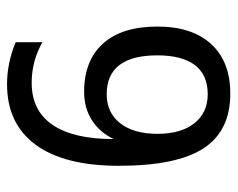

<svg xmlns="http://www.w3.org/2000/svg" viewBox="-84 -572 668 540"><g transform="rotate(-90 250.0 -302.0)"><path d="M401.4 -591.8V-516.6Q376 -531.2 347.2 -539.1Q318.4 -546.9 287.1 -546.9Q209 -546.9 168.9 -488.3Q128.9 -429.7 128.9 -316.4Q148.4 -356.4 182.6 -377.9Q216.8 -399.4 261.7 -399.4Q349.6 -399.4 397.5 -346.2Q445.3 -293 445.3 -193.4Q445.3 -95.7 396 -42Q346.7 11.7 256.8 11.7Q151.4 11.7 102.5 -64Q53.7 -139.6 53.7 -301.8Q53.7 -455.1 112.8 -535.6Q171.9 -616.2 283.2 -616.2Q313.5 -616.2 343.8 -609.9Q374 -603.5 401.4 -591.8ZM254.9 -335.9Q203.1 -335.9 173.3 -297.9Q143.6 -259.8 143.6 -193.4Q143.6 -127 173.3 -89.4Q203.1 -51.8 254.9 -51.8Q309.6 -51.8 336.9 -87.9Q364.3 -124 364.3 -193.4Q364.3 -264.6 336.9 -300.3Q309.6 -335.9 254.9 -335.9Z"/></g></svg>

Font: BabelStone Pseudographica Colour
Style: Regular
Weight: 400
Designer: Andrew West
Foundry: BabelStone
Version: Version 16.0.0